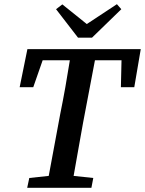

<svg xmlns="http://www.w3.org/2000/svg" viewBox="-20 -898 693 918"><path d="M74 -481 111 -663H653L622 -481H558L561 -610H434L377 -310Q366 -247 354.5 -184Q343 -121 332 -57L426 -47L417 0H110L120 -47L213 -57L268 -353Q281 -417 292.5 -481.5Q304 -546 314 -610H184L139 -481ZM278 -877 395 -783 539 -878 560 -854 420 -718H353L248 -854Z"/></svg>

Font: Source Serif Pro SemiBold
Style: Italic
Weight: 600
Italic angle: -12°
Designer: Frank Grießhammer
Foundry: Adobe Systems Incorporated
Version: Version 3.001;hotconv 1.0.111;makeotfexe 2.5.65597